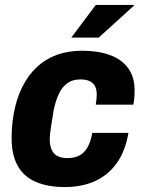

<svg xmlns="http://www.w3.org/2000/svg" viewBox="-20 -744 583 776"><path d="M242 12Q173 12 124.5 -9Q76 -30 51.5 -74Q27 -118 27 -184Q27 -209 29 -235Q31 -261 36 -287Q47 -347 70.5 -393.5Q94 -440 128.5 -472.5Q163 -505 209 -522Q255 -539 312 -539Q377 -539 424.5 -521.5Q472 -504 498 -468.5Q524 -433 524 -379Q524 -366 523 -351Q522 -336 519 -321H367Q369 -333 370 -343Q371 -353 371 -361Q371 -382 364 -395.5Q357 -409 342.5 -416Q328 -423 305 -423Q274 -423 253 -408.5Q232 -394 218 -365Q204 -336 196 -293Q190 -255 186.5 -234Q183 -213 182 -201.5Q181 -190 181 -182Q181 -157 188.5 -139.5Q196 -122 212 -113.5Q228 -105 252 -105Q281 -105 301 -115.5Q321 -126 334 -149Q347 -172 353 -207H499Q487 -134 452 -85Q417 -36 364 -12Q311 12 242 12ZM268 -592 367 -724H521V-721L379 -592Z"/></svg>

Font: Archivo SemiCondensed ExtraBold
Style: Italic
Weight: 800
Width: 4
Italic angle: -10°
Designer: Hector Gatti
Foundry: Omnibus-Type
Version: Version 2.001